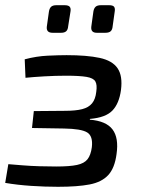

<svg xmlns="http://www.w3.org/2000/svg" viewBox="-22 -709 542 738"><path d="M234 -497Q312 -497 361 -486.5Q410 -476 430 -446.5Q450 -417 443 -363Q436 -311 410 -284Q384 -257 324 -252L323 -249Q386 -244 410.5 -211.5Q435 -179 426 -117Q419 -63 394 -36Q369 -9 322.5 0Q276 9 201 9Q151 9 98 5.5Q45 2 -2 -6L10 -78Q34 -76 65 -73.5Q96 -71 130 -70Q164 -69 194 -69Q246 -69 274 -75Q302 -81 314.5 -97Q327 -113 331 -143Q336 -186 313 -200Q290 -214 224 -215L101 -217L108 -282L227 -283Q269 -283 294 -289.5Q319 -296 332 -312Q345 -328 348 -356Q352 -383 344.5 -396Q337 -409 310.5 -413.5Q284 -418 232 -418Q191 -418 148 -415.5Q105 -413 76 -410L73 -481Q118 -493 161.5 -495Q205 -497 234 -497ZM226 -689Q241 -689 246 -683Q251 -677 249 -665L240 -608Q239 -595 232.5 -589Q226 -583 213 -583H180Q155 -583 158 -607L166 -664Q168 -677 174.5 -683Q181 -689 195 -689ZM397 -689Q412 -689 416.5 -683Q421 -677 419 -665L411 -608Q410 -595 403.5 -589Q397 -583 383 -583H350Q326 -583 329 -607L337 -665Q339 -677 345.5 -683Q352 -689 366 -689Z"/></svg>

Font: Exo 2 Medium
Style: Italic
Weight: 500
Italic angle: -8°
Designer: Natanael Gama
Foundry: Natanael Gama
Version: Version 2.010